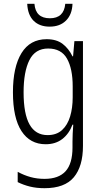

<svg xmlns="http://www.w3.org/2000/svg" viewBox="-20 -748 529 1009"><path d="M225 -542Q277 -542 309 -517.5Q341 -493 361 -452H364L371 -532H416V19Q416 126 368 183.5Q320 241 214 241Q172 241 137.5 232.5Q103 224 73 209V155Q106 173 140.5 182.5Q175 192 214 192Q288 192 324.5 152Q361 112 361 27V-4Q361 -24 362 -46Q363 -68 365 -93H361Q343 -45 307.5 -17.5Q272 10 220 10Q138 10 93 -59Q48 -128 48 -263Q48 -396 93 -469Q138 -542 225 -542ZM233 -493Q165 -493 134.5 -432Q104 -371 104 -263Q104 -149 135.5 -93.5Q167 -38 230 -38Q277 -38 306 -64.5Q335 -91 348.5 -136Q362 -181 362 -237V-294Q362 -387 332 -440Q302 -493 233 -493ZM361 -728Q359 -672 327 -640Q295 -608 241 -608Q188 -608 157 -638.5Q126 -669 123 -728H161Q167 -652 242 -652Q316 -652 323 -728Z"/></svg>

Font: Noto Sans Ethiopic Condensed Light
Style: Regular
Weight: 300
Width: 3
Designer: Monotype Design Team
Foundry: Monotype Imaging Inc.
Version: Version 2.102; ttfautohint (v1.8.4.7-5d5b)